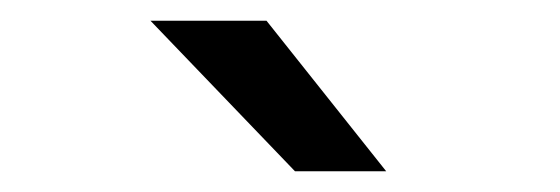

<svg xmlns="http://www.w3.org/2000/svg" viewBox="-20 -727 540 185"><path d="M236.8 -707 352.1 -562H264.2L125 -707Z"/></svg>

Font: D-DIN-PRO Medium
Style: Regular
Weight: 500
Designer: datto
Foundry: CyberFei
Version: Version 1.000;hotconv 1.0.109;makeotfexe 2.5.65596